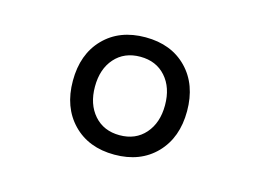

<svg xmlns="http://www.w3.org/2000/svg" viewBox="-57 -798 700 517"><g transform="rotate(15 293.0 -539.5)"><path d="M293 -376Q220.7 -376 177.2 -420.9Q133.8 -465.8 133.8 -539.6Q133.8 -613.8 177.2 -658.4Q220.7 -703.1 293 -703.1Q365.2 -703.1 408.7 -658.4Q452.1 -613.8 452.1 -539.6Q452.1 -465.8 408.7 -420.9Q365.2 -376 293 -376ZM293 -430.2Q337.4 -430.2 364 -460.4Q390.6 -490.7 390.6 -539.6Q390.6 -588.9 364 -618.9Q337.4 -648.9 293 -648.9Q248.5 -648.9 221.9 -618.9Q195.3 -588.9 195.3 -539.6Q195.3 -490.7 221.9 -460.4Q248.5 -430.2 293 -430.2Z"/></g></svg>

Font: Cascadia Code NF Light
Style: Regular
Weight: 300
Monospace: yes
Designer: Aaron Bell
Foundry: Saja Typeworks
Version: Version 2404.023; ttfautohint (v1.8.4)